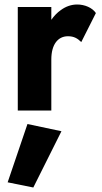

<svg xmlns="http://www.w3.org/2000/svg" viewBox="-20 -491 451 853"><path d="M208 -460H59V0H208V-227C208 -293 237 -330 282 -330C309 -330 325 -320 341 -304L406 -433C390 -457 356 -471 323 -471C298 -471 273 -463 250 -446C234 -435 220 -420 208 -403ZM102 60 14 319 128 342 253 92Z"/></svg>

Font: Jost
Style: Bold
Weight: 700
Version: Version 3.710